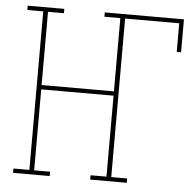

<svg xmlns="http://www.w3.org/2000/svg" viewBox="-52 -788 855 841"><g transform="rotate(5 375.0 -367.5)"><path d="M36 0V-19H106V-716H36V-735H197V-716H127V-394H445V-716H375V-735H723V-590H704V-716H466V-19H536V0H375V-19H445V-375H127V-19H197V0Z"/></g></svg>

Font: Iosevka Etoile Thin
Style: Regular
Weight: 100
Designer: Belleve Invis
Foundry: Belleve Invis
Version: Version 22.1.2; ttfautohint (v1.8.4)